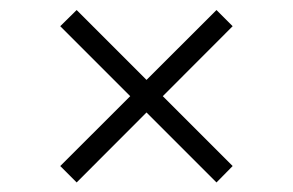

<svg xmlns="http://www.w3.org/2000/svg" viewBox="-20 -444 598 392"><path d="M103 -105 422 -423.5 455 -390.5 136.5 -71.5ZM103 -390.5 136.5 -423.5 455 -105 422 -71.5Z"/></svg>

Font: Newsreader 60pt
Style: Bold
Weight: 700
Designer: Hugues Gentile
Foundry: Production Type
Version: Version 1.003